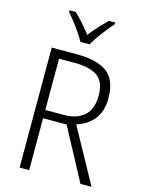

<svg xmlns="http://www.w3.org/2000/svg" viewBox="-138 -1025 814 1103"><g transform="rotate(15 269.0 -473.5)"><path d="M244 -714Q362 -714 421.5 -669Q481 -624 481 -518Q481 -438 443 -391Q405 -344 341 -324L519 0H453L288 -309H148V0H91V-714ZM240 -663H148V-358H259Q336 -358 379.5 -397.5Q423 -437 423 -516Q423 -597 378.5 -630Q334 -663 240 -663ZM242 -788Q230 -810 211 -837.5Q192 -865 171.5 -891.5Q151 -918 134 -937V-947H171Q195 -925 221 -895.5Q247 -866 269 -837Q292 -867 317 -894Q342 -921 368 -947H406V-937Q388 -917 367 -890.5Q346 -864 327 -837Q308 -810 296 -788Z"/></g></svg>

Font: Noto Sans Thai Looped SemiCondensed Light
Style: Regular
Weight: 300
Width: 4
Designer: Sasikarn Vongin, Ben Mitchell
Foundry: The Fontpad Ltd
Version: Version 1.001; ttfautohint (v1.8.4.7-5d5b)